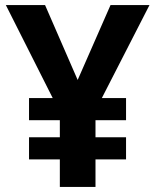

<svg xmlns="http://www.w3.org/2000/svg" viewBox="-20 -734 612 754"><path d="M285 -420 414 -714H567L380 -349H475V-262H355V-195H475V-108H355V0H215V-108H94V-195H215V-262H94V-349H187L3 -714H157Z"/></svg>

Font: Noto Sans Gujarati UI
Style: Bold
Weight: 700
Designer: Jelle Bosma - Monotype Design Team, Universal Thirst
Foundry: Monotype Imaging Inc.
Version: Version 2.106; ttfautohint (v1.8.4.7-5d5b)